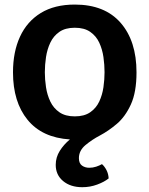

<svg xmlns="http://www.w3.org/2000/svg" viewBox="-20 -582 638 820"><path d="M35.5 -273Q35.5 -360.5 65.5 -425.5Q95.5 -490.5 154.2 -526.5Q213 -562.5 299.5 -562.5Q427 -562.5 495 -484.8Q563 -407 563 -273Q563 -188.5 539 -136Q515 -83.5 479 -53Q443 -22.5 407 -3.5Q373.5 14 345.2 37.5Q317 61 317 93.5Q317 115.5 330 125Q343 134.5 361.5 134.5Q376.5 134.5 390.8 129.8Q405 125 415.5 119Q426.5 128.5 434.8 144.5Q443 160.5 444 180Q425.5 195 395.2 206.2Q365 217.5 331.5 217.5Q281 217.5 249.5 191.2Q218 165 218 122Q218 90 235.2 62.5Q252.5 35 278.5 13.5Q160 6 97.8 -70.2Q35.5 -146.5 35.5 -273ZM171.5 -273.5Q171.5 -242.5 176.5 -209.5Q181.5 -176.5 195 -148.2Q208.5 -120 233.8 -102.5Q259 -85 299.5 -85Q340 -85 365.2 -102.5Q390.5 -120 403.8 -148.2Q417 -176.5 421.8 -209.5Q426.5 -242.5 426.5 -273.5Q426.5 -305 421.8 -338.2Q417 -371.5 403.8 -400Q390.5 -428.5 365.2 -446Q340 -463.5 299.5 -463.5Q259 -463.5 233.8 -446Q208.5 -428.5 195 -400Q181.5 -371.5 176.5 -338.2Q171.5 -305 171.5 -273.5Z"/></svg>

Font: Signika SC SemiBold
Style: Regular
Weight: 600
Designer: Anna Giedryś
Foundry: Anna Giedryś
Version: Version 2.000; ttfautohint (v1.8.3) -l 8 -r 50 -G 200 -x 9 -